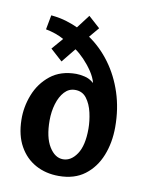

<svg xmlns="http://www.w3.org/2000/svg" viewBox="-73 -647 552 713"><g transform="rotate(10 203.5 -290.5)"><path d="M196.9 12.1Q148.1 12.1 109.6 -9Q71.1 -30.1 48.6 -70.4Q26 -110.7 24.9 -169.1Q23.8 -217.8 42.2 -264.6Q60.5 -311.3 99 -342Q137.5 -372.6 196.2 -372.6Q209 -372.6 227.7 -368.5Q246.4 -364.5 262.2 -350.6H262.9Q257.8 -370.7 243.3 -392.4Q228.8 -414 210.9 -432.7Q192.9 -451.4 177.1 -462L133.8 -408.5L88.7 -449.2L125.4 -491.7Q111.5 -499.8 93.7 -506.1Q75.9 -512.3 56.5 -516L66.7 -570.6Q100.1 -567.3 125.4 -559.4Q150.7 -551.5 168.3 -543.1L206.5 -593.3L250.1 -554.1L218.6 -516.7Q264.4 -485.5 299 -438.4Q333.7 -391.3 353.1 -331.7Q372.6 -272.1 372.6 -202.8Q372.6 -144.1 353.1 -95.3Q333.7 -46.6 294.8 -17.2Q256 12.1 196.9 12.1ZM202.1 -51.7Q232.5 -51.7 254.1 -84Q275.8 -116.2 275.8 -179.3Q275.8 -208.7 268.8 -239.8Q261.8 -271 245.7 -292.3Q229.6 -313.5 202.1 -313.2Q179 -313.2 162.4 -295.2Q145.9 -277.2 137.1 -248.1Q128.3 -218.9 128.3 -185.6Q128.3 -121.7 150 -86.7Q171.6 -51.7 202.1 -51.7Z"/></g></svg>

Font: Parastoo
Style: Regular
Weight: 400
Foundry: Saber Rastikerdar (saber.rastikerdar@gmail.com)
Version: Version 3.000